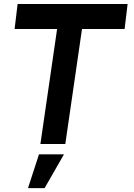

<svg xmlns="http://www.w3.org/2000/svg" viewBox="-20 -720 670 960"><path d="M618 -700 603 -575H390L306.5 0H182L265.5 -575H53L68 -700ZM120 220.5 175 51.5H300L203 220.5Z"/></svg>

Font: Urbanist
Style: Bold Italic
Weight: 700
Italic angle: -8°
Designer: Corey Hu
Foundry: Corey Hu
Version: Version 1.330; ttfautohint (v1.8.4.7-5d5b)